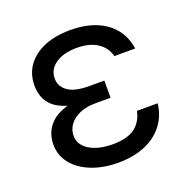

<svg xmlns="http://www.w3.org/2000/svg" viewBox="-105 -655 755 765"><g transform="rotate(-20 272.0 -272.0)"><path d="M255.9 -284.2H329.6V-244.1H264.2Q225.6 -244.1 197.8 -231.7Q169.9 -219.2 154.5 -198.5Q139.2 -177.7 139.2 -151.9Q139.2 -113.3 176.5 -90.1Q213.9 -66.9 275.4 -66.9Q335 -66.9 367.4 -89.6Q399.9 -112.3 410.6 -159.2H498.5Q494.1 -120.6 476.3 -89.4Q458.5 -58.1 429 -35.9Q399.4 -13.7 359.6 -2Q319.8 9.8 271.5 9.8Q208.5 9.8 158.4 -9.8Q108.4 -29.3 79.8 -64.9Q51.3 -100.6 51.3 -147.9Q51.3 -169.4 59.6 -193.1Q67.9 -216.8 89.6 -237.5Q111.3 -258.3 151.9 -271.2Q192.4 -284.2 255.9 -284.2ZM329.6 -261.2H255.9Q193.8 -261.2 155.3 -273.4Q116.7 -285.6 96.2 -304.9Q75.7 -324.2 68.4 -347.4Q61 -370.6 61 -392.1Q61 -442.4 87.4 -478.3Q113.8 -514.2 160.6 -533.4Q207.5 -552.7 270 -552.7Q332 -552.7 378.7 -533.9Q425.3 -515.1 453.6 -479.7Q481.9 -444.3 488.8 -395H400.4Q391.6 -432.1 358.2 -454.6Q324.7 -477.1 270 -477.1Q213.9 -477.1 180.2 -453.6Q146.5 -430.2 146.5 -392.1Q146.5 -357.9 175.8 -337.4Q205.1 -316.9 264.2 -316.9H329.6Z"/></g></svg>

Font: Sahel VF Regular
Style: Regular
Weight: 400
Foundry: Saber Rastikerdar (saber.rastikerdar@gmail.com)
Version: Version 3.4.0